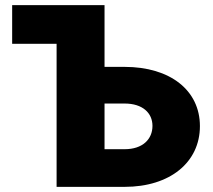

<svg xmlns="http://www.w3.org/2000/svg" viewBox="-20 -727 830 747"><path d="M386.7 -707H27.3V-556.6H200.2V0H464.8C641.6 0 757.8 -95.7 757.8 -236.3C757.8 -376 641.6 -466.8 464.8 -466.8H386.7ZM386.7 -146.5V-324.2H464.8C535.2 -324.2 573.2 -287.1 573.2 -237.3C573.2 -185.5 535.2 -146.5 464.8 -146.5Z"/></svg>

Font: Pretendard Black
Style: Regular
Weight: 900
Designer: Base glyphs from Inter by Rasmus Andersson; Hangeul glyphs from Noto Sans CJK(Source Han Sans) by Jang Soo-young and Kan
Foundry: Kil Hyung-jin
Version: Version 1.309;Glyphs 3.2 (3225)